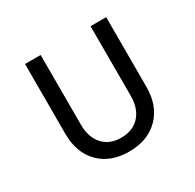

<svg xmlns="http://www.w3.org/2000/svg" viewBox="-127 -690 854 840"><g transform="rotate(-30 300.0 -270.0)"><path d="M299 10Q205 10 150 -46Q95 -102 95 -198V-550H174V-198Q174 -134 207.5 -97Q241 -60 299 -60Q358 -60 392 -97Q426 -134 426 -198V-550H505V-198Q505 -102 449 -46Q393 10 299 10Z"/></g></svg>

Font: JetBrains Mono NL Light
Style: Regular
Weight: 300
Monospace: yes
Designer: Philipp Nurullin, Konstantin Bulenkov
Foundry: JetBrains
Version: Version 2.305; ttfautohint (v1.8.4.7-5d5b)